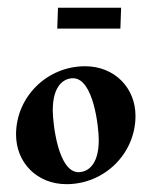

<svg xmlns="http://www.w3.org/2000/svg" viewBox="-20 -468 369 493"><path d="M289.1 -394.5 291 -448.2H128.9L127 -394.5ZM115.5 -184.6C115.5 -252 146.7 -267.1 167.5 -267.1C220.5 -267.1 233.6 -140.1 233.6 -108.4C233.6 -41 202.4 -25.9 181.6 -25.9C128.7 -25.9 115.5 -152.8 115.5 -184.6ZM21.2 -122.6C21.2 -50.3 75.2 4.9 150.6 4.9C248.5 4.9 327.9 -73.7 327.9 -170.4C327.9 -242.7 273.9 -297.9 198.5 -297.9C100.6 -297.9 21.2 -219.2 21.2 -122.6Z"/></svg>

Font: RisaltypS01
Style: Medium
Weight: 500
Italic angle: -9°
Designer: gluk
Foundry: gluk
Version: Version 0.24